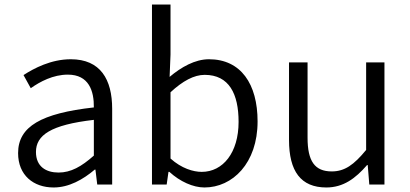

<svg xmlns="http://www.w3.org/2000/svg" viewBox="-20 -816 1814 849"><path d="M217 13C285 13 347 -22 399 -66H402L410 0H476V-335C476 -465 424 -554 293 -554C206 -554 130 -514 84 -484L116 -426C157 -455 215 -486 280 -486C373 -486 396 -414 395 -341C163 -315 60 -257 60 -139C60 -41 128 13 217 13ZM239 -53C184 -53 139 -79 139 -144C139 -218 204 -264 395 -286V-128C340 -79 293 -53 239 -53Z M884 13C1008 13 1119 -94 1119 -279C1119 -445 1045 -554 904 -554C842 -554 781 -519 730 -476L734 -575V-796H652V0H717L725 -56H729C776 -13 834 13 884 13ZM872 -56C835 -56 783 -71 734 -115V-408C788 -458 838 -485 885 -485C993 -485 1035 -401 1035 -277C1035 -141 966 -56 872 -56Z M1423 13C1498 13 1552 -27 1603 -86H1606L1613 0H1680V-540H1599V-153C1545 -87 1504 -58 1447 -58C1372 -58 1340 -103 1340 -207V-540H1258V-197C1258 -59 1310 13 1423 13Z"/></svg>

Font: Noto Sans JP DemiLight
Style: Regular
Weight: 350
Designer: Ryoko NISHIZUKA 西塚涼子 (kana, bopomofo & ideographs); Paul D. Hunt (Latin, Greek & Cyrillic); Sandoll Communications 산돌커뮤니
Foundry: Adobe
Version: Version 2.004;hotconv 1.0.118;makeotfexe 2.5.65603